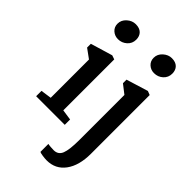

<svg xmlns="http://www.w3.org/2000/svg" viewBox="-314 -934 1295 1295"><g transform="rotate(45 333.5 -286.5)"><path d="M49 0ZM257 -747Q257 -710 230 -686Q203 -662 167 -662Q136 -662 113.5 -682Q91 -702 91 -734Q91 -769 119 -794Q147 -819 181 -819Q218 -819 237.5 -799.5Q257 -780 257 -747ZM246 -548V-62L322 -51V0H49V-51L126 -62V-427L60 -475V-511L217 -558ZM591 -757Q591 -720 564.5 -696Q538 -672 501 -672Q470 -672 448 -692Q426 -712 426 -744Q426 -779 454 -804Q482 -829 515 -829Q552 -829 571.5 -809.5Q591 -790 591 -757ZM585 -547V13Q585 125 537 190.5Q489 256 405 256Q388 256 364.5 252.5Q341 249 335 245V169Q341 171 359.5 172.5Q378 174 390 174Q433 174 448.5 134.5Q464 95 464 2V-427L401 -476V-510L557 -558Z"/></g></svg>

Font: Martel
Style: Bold
Weight: 700
Designer: Dan Reynolds
Foundry: Dan Reynolds
Version: Version 1.001; ttfautohint (v1.1) -l 5 -r 5 -G 72 -x 0 -D la